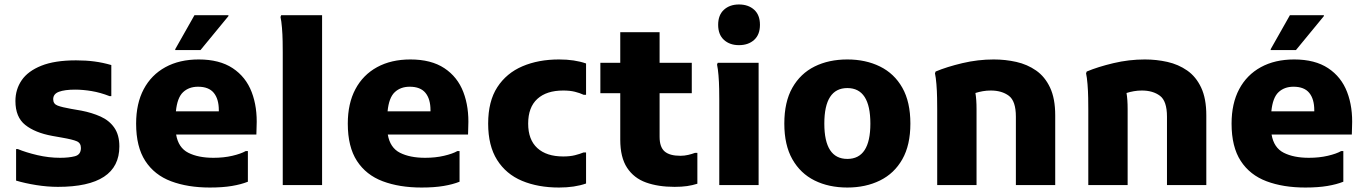

<svg xmlns="http://www.w3.org/2000/svg" viewBox="-20 -828 6110 859"><path d="M52 -161H60Q96 -146 147 -134Q198 -122 249 -122Q288 -122 315 -129Q342 -136 342 -166Q342 -188 323.5 -196Q305 -204 259 -212L214 -220Q137 -234 93 -269Q49 -304 49 -376Q49 -428 77 -469Q105 -510 165 -534Q225 -558 320 -558Q365 -558 402.5 -553Q440 -548 478 -537V-398H470Q429 -414 390 -420.5Q351 -427 316 -427Q270 -427 244 -417.5Q218 -408 218 -384Q218 -363 238 -355.5Q258 -348 298 -341L344 -333Q391 -324 430 -306.5Q469 -289 491.5 -256.5Q514 -224 514 -173Q514 8 239 8Q192 8 142 0Q92 -8 52 -20Z M919 11Q820 11 745.5 -17Q671 -45 630 -108Q589 -171 589 -275Q589 -365 623 -429Q657 -493 720 -527.5Q783 -562 869 -562Q962 -562 1021 -523Q1080 -484 1106 -416Q1132 -348 1128 -262L1127 -226H768Q778 -167 822.5 -144.5Q867 -122 935 -122Q981 -122 1019.5 -131Q1058 -140 1079 -152H1089V-15Q1059 -3 1017.5 4Q976 11 919 11ZM866 -440Q825 -440 799 -415.5Q773 -391 767 -330H959V-335Q959 -385 936.5 -412.5Q914 -440 866 -440ZM764 -604V-608L850 -760H1002V-756L877 -604Z M1245 0V-594Q1245 -614 1244.5 -644Q1244 -674 1241.5 -704Q1239 -734 1235 -752L1238 -760H1421V0Z M1866 11Q1767 11 1692.5 -17Q1618 -45 1577 -108Q1536 -171 1536 -275Q1536 -365 1570 -429Q1604 -493 1667 -527.5Q1730 -562 1816 -562Q1909 -562 1968 -523Q2027 -484 2053 -416Q2079 -348 2075 -262L2074 -226H1715Q1725 -167 1769.5 -144.5Q1814 -122 1882 -122Q1928 -122 1966.5 -131Q2005 -140 2026 -152H2036V-15Q2006 -3 1964.5 4Q1923 11 1866 11ZM1813 -440Q1772 -440 1746 -415.5Q1720 -391 1714 -330H1906V-335Q1906 -385 1883.5 -412.5Q1861 -440 1813 -440Z M2164 -275Q2164 -375 2205 -438Q2246 -501 2317.5 -531.5Q2389 -562 2481 -562Q2551 -562 2602 -544V-404H2591Q2574 -412 2552 -417.5Q2530 -423 2500 -423Q2425 -423 2384 -385.5Q2343 -348 2343 -275Q2343 -203 2384 -165.5Q2425 -128 2500 -128Q2530 -128 2552 -133.5Q2574 -139 2591 -146H2602V-7Q2551 11 2481 11Q2387 11 2315.5 -19Q2244 -49 2204 -112.5Q2164 -176 2164 -275Z M2998 8Q2925 8 2870.5 -11.5Q2816 -31 2785.5 -77.5Q2755 -124 2755 -203V-411H2666V-547H2755V-684H2931V-547H3075V-411H2931V-216Q2931 -170 2953.5 -150.5Q2976 -131 3024 -131Q3042 -131 3059 -135Q3076 -139 3089 -144H3100V-6Q3078 1 3054 4.5Q3030 8 2998 8Z M3286 -626Q3245 -626 3219 -649.5Q3193 -673 3193 -717Q3193 -761 3219 -784.5Q3245 -808 3286 -808Q3328 -808 3354 -784.5Q3380 -761 3380 -717Q3380 -673 3354 -649.5Q3328 -626 3286 -626ZM3198 0V-380Q3198 -400 3197.5 -430.5Q3197 -461 3194.5 -491Q3192 -521 3188 -539L3191 -547H3374V0Z M3489 -275Q3489 -372 3525 -435.5Q3561 -499 3624.5 -530.5Q3688 -562 3771 -562Q3853 -562 3917 -530.5Q3981 -499 4017 -435.5Q4053 -372 4053 -275Q4053 -179 4017 -115.5Q3981 -52 3917 -20.5Q3853 11 3771 11Q3688 11 3624.5 -20.5Q3561 -52 3525 -115.5Q3489 -179 3489 -275ZM3668 -275Q3668 -117 3771 -117Q3874 -117 3874 -275Q3874 -434 3771 -434Q3668 -434 3668 -275Z M4173 0V-338Q4173 -358 4172.5 -389.5Q4172 -421 4169.5 -451.5Q4167 -482 4163 -500L4166 -508Q4216 -529 4285.5 -545.5Q4355 -562 4426 -562Q4478 -562 4527 -551Q4576 -540 4615.5 -512.5Q4655 -485 4678 -436Q4701 -387 4701 -312V0H4525V-306Q4525 -376 4493.5 -399.5Q4462 -423 4413 -423Q4394 -423 4377 -420Q4360 -417 4344 -412Q4349 -383 4349 -340V0Z M4849 0V-338Q4849 -358 4848.5 -389.5Q4848 -421 4845.5 -451.5Q4843 -482 4839 -500L4842 -508Q4892 -529 4961.5 -545.5Q5031 -562 5102 -562Q5154 -562 5203 -551Q5252 -540 5291.5 -512.5Q5331 -485 5354 -436Q5377 -387 5377 -312V0H5201V-306Q5201 -376 5169.5 -399.5Q5138 -423 5089 -423Q5070 -423 5053 -420Q5036 -417 5020 -412Q5025 -383 5025 -340V0Z M5820 11Q5721 11 5646.5 -17Q5572 -45 5531 -108Q5490 -171 5490 -275Q5490 -365 5524 -429Q5558 -493 5621 -527.5Q5684 -562 5770 -562Q5863 -562 5922 -523Q5981 -484 6007 -416Q6033 -348 6029 -262L6028 -226H5669Q5679 -167 5723.5 -144.5Q5768 -122 5836 -122Q5882 -122 5920.5 -131Q5959 -140 5980 -152H5990V-15Q5960 -3 5918.5 4Q5877 11 5820 11ZM5767 -440Q5726 -440 5700 -415.5Q5674 -391 5668 -330H5860V-335Q5860 -385 5837.5 -412.5Q5815 -440 5767 -440ZM5665 -604V-608L5751 -760H5903V-756L5778 -604Z"/></svg>

Font: Kufam
Style: Bold
Weight: 700
Designer: Wael Morcos, Artur Schmal
Foundry: Original Type
Version: Version 1.300; ttfautohint (v1.8.3)